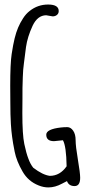

<svg xmlns="http://www.w3.org/2000/svg" viewBox="-20 -797 395 843"><path d="M256.3 -181.2 217.3 -177.2Q183.1 -177.2 183.1 -205.6Q183.1 -230 247.6 -237.3Q260.3 -238.8 275.4 -238.8Q290.5 -238.8 301.3 -223.1Q312 -207.5 312 -181.4Q312 -155.3 322 -96.2Q332 -37.1 332 -16.6Q332 20 307.4 20Q282.7 20 274.4 -1V-2Q268.6 0.5 252.4 9.3Q222.2 25.9 192.4 25.9Q170.9 25.9 149.4 17.1Q103.5 -1 79.1 -43.9Q52.7 -89.4 44.4 -130.9Q36.1 -172.4 33.2 -196.3Q29.8 -220.7 27.8 -252Q25.4 -291.5 25.4 -347.2L24.9 -420.9Q24.9 -517.6 31.2 -559.6Q37.6 -601.6 44.2 -628.4Q50.8 -655.3 59.6 -676Q68.4 -696.8 81.1 -716.3Q93.8 -736.3 110.4 -749Q146 -777.3 191.9 -777.1Q237.8 -776.9 237.8 -748.5Q237.8 -737.8 230 -731.4Q222.2 -725.1 211.4 -725.1L182.6 -730Q145 -729.5 123.5 -684.6Q100.6 -635.3 94.2 -590.8Q87.9 -546.4 85 -519Q81.1 -492.2 80.1 -458Q78.1 -410.6 78.6 -363.3L78.1 -301.3Q78.1 -205.6 86.7 -165Q95.2 -124.5 104.5 -100.6Q113.3 -76.2 126 -60.5Q167.5 -28.8 198.7 -24.9Q243.2 -24.9 272.5 -66.9Q271 -155.8 256.3 -181.2Z"/></svg>

Font: Amatic
Style: Bold
Weight: 700
Width: 3
Version: Version 2.000; ttfautohint (v0.92-dirty) -l 8 -r 50 -G 50 -x